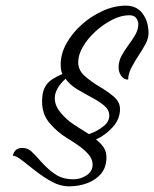

<svg xmlns="http://www.w3.org/2000/svg" viewBox="-20 -555 546 680"><path d="M224 105Q194 105 164.5 89Q135 73 108 52Q81 31 59.5 14Q38 -3 25 -4Q29 -17 36.5 -24Q44 -31 59 -31Q78 -31 91.5 -18.5Q105 -6 125 17Q153 48 178.5 64Q204 80 241 80Q265 80 286.5 66Q308 52 308 28Q308 9 294 -7.5Q280 -24 259.5 -38.5Q239 -53 219 -65Q184 -86 156.5 -118Q129 -150 129 -195Q129 -227 138.5 -245Q148 -263 164 -273.5Q180 -284 201 -293Q197 -301 196 -309.5Q195 -318 195 -328Q195 -364 215 -400.5Q235 -437 269 -467.5Q303 -498 344 -516.5Q385 -535 426 -535Q464 -535 485 -507Q506 -479 506 -437Q506 -419 495 -398.5Q484 -378 470 -357Q456 -336 445 -314.5Q434 -293 434 -273Q419 -273 409.5 -286Q400 -299 400 -316Q400 -338 410.5 -357.5Q421 -377 435 -395.5Q449 -414 459.5 -432.5Q470 -451 470 -471Q470 -479 463 -490Q456 -501 438 -501Q409 -501 377.5 -485Q346 -469 318.5 -444Q291 -419 274 -390Q257 -361 257 -335Q257 -306 280.5 -285.5Q304 -265 331 -249Q357 -234 381 -214.5Q405 -195 405 -169Q405 -133 379 -104.5Q353 -76 320 -61Q337 -48 347 -33Q357 -18 357 2Q357 37 338.5 59.5Q320 82 289.5 93.5Q259 105 224 105ZM295 -80 315 -88Q332 -96 349.5 -110.5Q367 -125 367 -146Q367 -166 349 -181Q331 -196 304.5 -210Q278 -224 252.5 -239.5Q227 -255 212 -276Q174 -241 174 -207Q174 -185 188 -165Q202 -145 226 -125Q242 -113 260 -102Z"/></svg>

Font: Birthstone Bounce
Style: Regular
Weight: 400
Designer: Robert E. Leuschke
Foundry: Rob Leuschke
Version: Version 1.010; ttfautohint (v1.8.3)